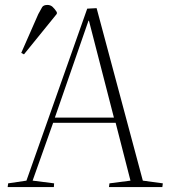

<svg xmlns="http://www.w3.org/2000/svg" viewBox="-20 -757 688 777"><path d="M371 -724 558 -26 639 -15 637 0H421L423 -15L508 -26L448 -260H195L112 -26L199 -15L198 0H11L13 -15L87 -26L333 -722ZM202 -281H441L340 -673H338ZM77 -537 66 -543 135 -700Q145 -719 150.5 -728Q156 -737 172 -737Q184 -737 192.5 -729.5Q201 -722 210 -708V-701Z"/></svg>

Font: Literata 60pt ExtraLight
Style: Italic
Weight: 250
Italic angle: -2°
Designer: Latin by Veronika Burian and Jose Scaglione. Greek by Irene Vlachou. Cyrillic by Vera Evstafieva
Foundry: TypeTogether
Version: Version 3.103;gftools[0.9.29]